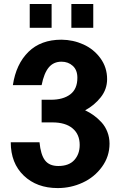

<svg xmlns="http://www.w3.org/2000/svg" viewBox="-20 -935 607 968"><path d="M450.2 -794.9H339.8V-915H450.2ZM240.2 -794.9H129.9V-915H240.2ZM44.9 -505.9Q61 -612.3 123.5 -673.6Q186 -734.9 290 -734.9Q348.6 -734.4 400.6 -710.9Q452.6 -687.5 486.3 -641.4Q520 -595.2 520 -536.1Q520 -484.9 487.8 -444.3Q455.6 -403.8 409.2 -378.9Q432.1 -368.2 452.4 -353.5Q472.7 -338.9 491.5 -318.6Q510.3 -298.3 521.2 -270.3Q532.2 -242.2 532.2 -210.9Q532.2 -146 494.1 -93.8Q456.1 -41.5 396.7 -14.2Q337.4 13.2 271 13.2Q165.5 13.2 99.9 -49.6Q34.2 -112.3 34.2 -217.8H179.2Q185.1 -155.3 206.8 -126.7Q228.5 -98.1 273.9 -98.1Q327.6 -98.1 354.7 -128.2Q381.8 -158.2 381.8 -204.1Q381.8 -257.8 345.9 -287.8Q310.1 -317.9 244.1 -317.9H189.9V-432.1H236.8Q298.3 -432.1 334.2 -459.2Q370.1 -486.3 370.1 -543Q370.1 -582 346.9 -603Q323.7 -624 290 -624Q250 -624 225.8 -595Q201.7 -565.9 189.9 -505.9Z"/></svg>

Font: Perun
Style: Bold
Weight: 700
Foundry: Copyright (c) Stefan Peev, Context Ltd, 2016
Version: Version 1.0000